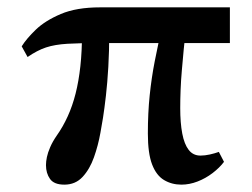

<svg xmlns="http://www.w3.org/2000/svg" viewBox="-20 -490 684 522"><path d="M473 12Q447 12 426 -0.5Q405 -13 393.5 -43Q382 -73 382 -127Q382 -183 387 -231Q392 -279 400.5 -322.5Q409 -366 418 -408H485Q482 -383 479.5 -355.5Q477 -328 474.5 -300Q472 -272 471 -245.5Q470 -219 470 -196Q470 -156 475.5 -127Q481 -98 493 -82.5Q505 -67 525 -67Q537 -67 550.5 -70Q564 -73 575 -77L589 -50Q577 -34 558 -19.5Q539 -5 517 3.5Q495 12 473 12ZM155 12Q127 12 116 -3.5Q105 -19 105 -41Q105 -51 107.5 -63Q110 -75 116.5 -90Q123 -105 134 -121Q151 -145 164 -173.5Q177 -202 185.5 -235.5Q194 -269 198.5 -310Q203 -351 203 -402H277Q277 -351 274.5 -308Q272 -265 268 -230Q264 -195 260 -169.5Q256 -144 253 -129Q247 -95 235.5 -62.5Q224 -30 204.5 -9Q185 12 155 12ZM55 -335 39 -364Q52 -385 77.5 -409.5Q103 -434 145.5 -452Q188 -470 252 -470H605V-373H252Q198 -373 163.5 -371Q129 -369 105 -361Q81 -353 55 -335Z"/></svg>

Font: Frank Ruhl Libre Medium
Style: Regular
Weight: 500
Designer: Yanek Iontef
Foundry: Fontef
Version: Version 6.004